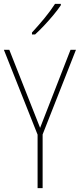

<svg xmlns="http://www.w3.org/2000/svg" viewBox="-20 -1064 412 991"><path d="M187 -404 344 -807H372L200 -370V-93H174V-369L0 -807H28ZM294 -1037Q278 -1013 255 -985.5Q232 -958 207.5 -932Q183 -906 161 -886H145V-896Q179 -933 209.5 -970Q240 -1007 264 -1044H294Z"/></svg>

Font: Noto Sans Telugu UI Condensed Thin
Style: Regular
Weight: 100
Width: 3
Designer: Jelle Bosma - Monotype Design Team
Foundry: Monotype Imaging Inc.
Version: Version 2.005; ttfautohint (v1.8.4.7-5d5b)